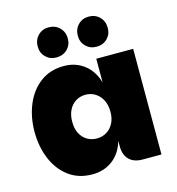

<svg xmlns="http://www.w3.org/2000/svg" viewBox="-115 -879 909 985"><g transform="rotate(-15 339.5 -386.5)"><path d="M256 7Q182 7 130 -32Q78 -71 51 -136.5Q24 -202 24 -280Q24 -358 51 -423.5Q78 -489 130 -528.5Q182 -568 256 -568Q318 -568 363.5 -533Q409 -498 427 -435V-561H623V0H523Q477 0 452 -25Q427 -50 427 -96V-125Q409 -62 363.5 -27.5Q318 7 256 7ZM325 -165Q354 -165 377 -179Q400 -193 413.5 -218.5Q427 -244 427 -280Q427 -316 413.5 -342Q400 -368 377 -382.5Q354 -397 325 -397Q296 -397 273 -382.5Q250 -368 237 -342Q224 -316 224 -280Q224 -244 237 -218.5Q250 -193 273 -179Q296 -165 325 -165ZM232 -620Q198 -620 175.5 -642.5Q153 -665 153 -699Q153 -734 175.5 -757Q198 -780 232 -780Q267 -780 290 -757Q313 -734 313 -699Q313 -665 290 -642.5Q267 -620 232 -620ZM445 -620Q411 -620 388.5 -642.5Q366 -665 366 -699Q366 -734 388.5 -757Q411 -780 445 -780Q480 -780 502.5 -757Q525 -734 525 -699Q525 -665 502.5 -642.5Q480 -620 445 -620Z"/></g></svg>

Font: Parkinsans ExtraBold
Style: Regular
Weight: 800
Designer: Red Stone, Indian Type Foundry
Foundry: Indian Type Foundry
Version: Version 1.000